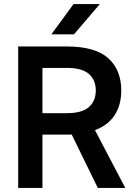

<svg xmlns="http://www.w3.org/2000/svg" viewBox="-20 -930 660 950"><path d="M335 -264H190V0H70V-700H311Q451 -700 515.5 -642Q580 -584 580 -482Q580 -412 548 -361.5Q516 -311 450 -286L600 0H464ZM190 -594V-370H311Q386 -370 420 -400.5Q454 -431 454 -482Q454 -534 420 -564Q386 -594 311 -594ZM344 -910H474L346 -760H234Z"/></svg>

Font: Retni Sans
Style: Bold
Weight: 700
Designer: Vitaly Kuzmin
Foundry: ParaType Ltd.
Version: Version 1.00;March 2, 2019;FontCreator 11.5.0.2425 64-bit; t